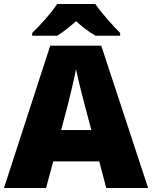

<svg xmlns="http://www.w3.org/2000/svg" viewBox="-20 -947 766 967"><path d="M460 -927H268C238 -881 180 -817 142 -781V-767H268C303 -789 328 -810 363 -840C398 -810 426 -787 461 -767H585V-781C551 -815 491 -881 460 -927ZM515 0H726L490 -717H233L0 0H212L248 -134H480ZM409 -409 440 -292H288L319 -409C331 -456 354 -550 363 -599C372 -550 399 -447 409 -409Z"/></svg>

Font: Noto Sans Thai Looped Black
Style: Regular
Weight: 900
Designer: Sasikarn Vongin, Ben Mitchell
Foundry: The Fontpad Ltd
Version: Version 1.001